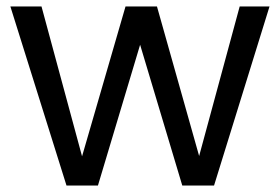

<svg xmlns="http://www.w3.org/2000/svg" viewBox="-20 -572 863 592"><path d="M12 -552 185 0H282L412 -434L542 0H640L811 -552H719L594 -91L464 -552H367L233 -90L108 -552Z"/></svg>

Font: Malmofest
Style: Regular
Weight: 400
Designer: Jonny Pinhorn (Poppins), Kolossal
Version: Version 1.004;Glyphs 3.1.2 (3151)